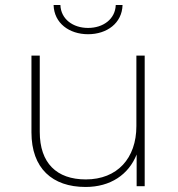

<svg xmlns="http://www.w3.org/2000/svg" viewBox="-20 -740 706 763"><path d="M330 -604C405 -604 465 -648 467 -720H440C438 -664 390 -629 330 -629C270 -629 222 -664 220 -720H193C195 -648 255 -604 330 -604ZM522 -519V-239C522 -111 446 -27 321 -27C205 -27 138 -92 138 -216V-519H105V-214C105 -71 188 3 320 3C419 3 491 -46 523 -126V0H555V-519Z"/></svg>

Font: Talent ExtraLight
Style: Regular
Weight: 200
Designer: Mike Powis
Version: Version 1.001;hotconv 1.0.109;makeotfexe 2.5.65596